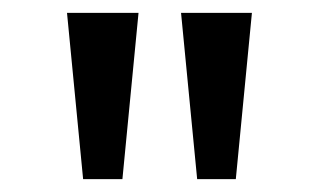

<svg xmlns="http://www.w3.org/2000/svg" viewBox="-20 -793 496 298"><path d="M109 -515 84 -773H195L170 -515ZM286 -515 261 -773H371L346 -515Z"/></svg>

Font: telugu115
Style: Regular
Weight: 400
Designer: Jelle Bosma - Monotype Design Team
Foundry: Monotype Imaging Inc.
Version: Version 2.003